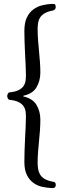

<svg xmlns="http://www.w3.org/2000/svg" viewBox="-20 -747 326 985"><path d="M249 218Q225 217 199.5 212Q174 207 153 192.5Q132 178 118.5 152Q105 126 105 84Q105 57 106 26.5Q107 -4 108.5 -34.5Q110 -65 111.5 -94.5Q113 -124 113 -149Q113 -162 111 -176Q109 -190 101 -202Q93 -214 76 -223Q59 -232 28 -235Q23 -236 20 -242.5Q17 -249 17 -254Q17 -259 20 -265.5Q23 -272 28 -273Q59 -276 76 -285Q93 -294 101 -306Q109 -318 111 -332Q113 -346 113 -359Q113 -384 111.5 -413.5Q110 -443 108.5 -473.5Q107 -504 106 -533.5Q105 -563 105 -588Q105 -631 118 -657.5Q131 -684 151.5 -699Q172 -714 197 -720Q222 -726 246 -727Q254 -727 259.5 -726Q265 -725 266 -711Q266 -705 262.5 -700Q259 -695 251 -693Q225 -688 209.5 -679Q194 -670 186 -657.5Q178 -645 175.5 -629.5Q173 -614 173 -598Q173 -573 175 -544.5Q177 -516 180 -486.5Q183 -457 185 -428.5Q187 -400 187 -375Q187 -333 167.5 -299.5Q148 -266 100 -256V-252Q147 -242 167 -209Q187 -176 187 -133Q187 -107 185 -78.5Q183 -50 180 -21Q177 8 175 35.5Q173 63 173 87Q173 104 175.5 119.5Q178 135 185.5 148Q193 161 207.5 170Q222 179 246 184Q254 186 259.5 187.5Q265 189 266 200Q267 207 263 212.5Q259 218 249 218Z"/></svg>

Font: Alice
Style: Regular
Weight: 400
Designer: Cyreal (www.cyreal.org)
Foundry: Cyreal (www.cyreal.org)
Version: Version 1.010